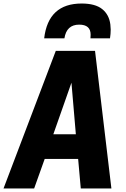

<svg xmlns="http://www.w3.org/2000/svg" viewBox="-55 -1071 716 1091"><path d="M570 -853H459L460 -874Q460 -931 395 -931Q323 -931 311 -853H196Q219 -1051 409 -1051Q486 -1051 525.5 -1019.5Q565 -988 572 -932L574 -903Q574 -879 570 -853ZM578 0H404L389 -168H199L139 0H-35L262 -782H485ZM376 -308 351 -601 248 -308Z"/></svg>

Font: Tanohe Sans
Style: Bold Italic
Weight: 700
Designer: Village Type and Design LLC & Cristiano Sobral
Foundry: Cooper Hewitt Smithsonian Design Museum
Version: Version 1.00;September 29, 2021;FontCreator 13.0.0.2655 64-b